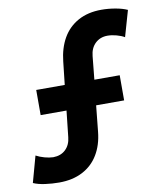

<svg xmlns="http://www.w3.org/2000/svg" viewBox="-99 -794 724 867"><g transform="rotate(-10 263.5 -360.5)"><path d="M-15.6 -10.7 17.6 -130.9Q35.2 -121.6 56.4 -115.7Q77.6 -109.9 95.7 -109.4Q130.9 -109.9 152.6 -130.9Q174.3 -151.9 177.7 -186.5L190.9 -306.6H72.3V-421.9H203.1L214.8 -527.3Q221.2 -587.9 246.8 -632.8Q272.5 -677.7 317.6 -702.6Q362.8 -727.5 424.8 -727.5Q456.5 -727.5 488.5 -721.9Q520.5 -716.3 543 -706.1L508.8 -586.9Q494.1 -595.7 472.4 -601.6Q450.7 -607.4 431.6 -607.4Q397.9 -607.4 375.5 -586.2Q353 -564.9 349.6 -528.3L338.9 -421.9H455.1V-306.6H326.7L314.5 -187.5Q308.6 -127.9 282.2 -84Q255.9 -40 210.2 -16.1Q164.6 7.8 102.5 7.8Q70.3 7.8 38.3 3.4Q6.3 -1 -15.6 -10.7Z"/></g></svg>

Font: Reddit Sans Fudge
Style: Bold
Weight: 700
Designer: Stephen Hutchings
Foundry: Reddit
Version: Version 1.013